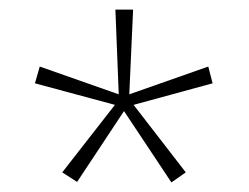

<svg xmlns="http://www.w3.org/2000/svg" viewBox="-20 -779 521 401"><path d="M258 -759H221L228 -582L63 -640L53 -605L220 -560L110 -419L141 -399L239 -547L338 -398L368 -419L259 -560L424 -605L415 -640L250 -582Z"/></svg>

Font: Noto Sans Bengali SemiCondensed ExtraLight
Style: Regular
Weight: 200
Width: 4
Designer: Joana Ranito - Universal Thirst; Jelle Bosma - Monotype Design Team
Foundry: Universal Thirst ehf.
Version: Version 3.000